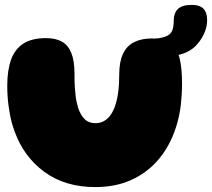

<svg xmlns="http://www.w3.org/2000/svg" viewBox="-20 -740 862 781"><path d="M368 21Q244.5 21 160.2 -41Q76 -103 39 -206.5Q33 -223 28.2 -240.2Q23.5 -257.5 20.2 -275.5Q17 -293.5 14.5 -312.2Q12 -331 10.8 -350.5Q9.5 -370 9.5 -390.5Q9.5 -454 25 -497.2Q40.5 -540.5 75.2 -562.8Q110 -585 167.5 -585Q206.5 -585 232 -570.5Q257.5 -556 270.2 -524.2Q283 -492.5 283 -440.5Q283 -425 283.2 -409.5Q283.5 -394 284.8 -379.5Q286 -365 287.5 -351Q289 -337 291.8 -324.5Q294.5 -312 298 -301Q307 -273 323.8 -256Q340.5 -239 368 -239Q387 -239 401.5 -246.8Q416 -254.5 426.8 -268.2Q437.5 -282 445 -300Q450.5 -314.5 454.5 -330.8Q458.5 -347 460.8 -364.5Q463 -382 464 -400.2Q465 -418.5 465 -436.5Q465 -488.5 480.2 -521Q495.5 -553.5 525.2 -568.5Q555 -583.5 597.5 -583.5Q647.5 -583.5 674.2 -563.2Q701 -543 710.8 -502.2Q720.5 -461.5 720.5 -399Q720.5 -377.5 719.2 -357Q718 -336.5 715.8 -316.2Q713.5 -296 709.8 -277Q706 -258 701 -239.8Q696 -221.5 689.5 -204Q664 -135 618.8 -84.5Q573.5 -34 510.5 -6.5Q447.5 21 368 21ZM614 -507Q600.5 -507 587.5 -516Q574.5 -525 574.5 -546Q574.5 -559.5 582.2 -571.5Q590 -583.5 611.5 -583.5Q631 -583.5 652.8 -591.2Q674.5 -599 680.5 -615.5Q683.5 -623 685 -632.5Q686.5 -642 686.5 -654Q686.5 -686 703.2 -703Q720 -720 759.5 -720Q780 -720 794 -714Q808 -708 815.2 -694Q822.5 -680 822.5 -656.5Q822.5 -632 811.8 -607Q801 -582 783.5 -561.5Q758.5 -531.5 716 -519.2Q673.5 -507 614 -507Z"/></svg>

Font: Gluten ExtraBold
Style: Regular
Weight: 800
Designer: Tyler Finck
Foundry: Etcetera Type Company
Version: Version 1.300